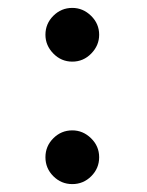

<svg xmlns="http://www.w3.org/2000/svg" viewBox="-20 -453 371 486"><path d="M231 -365Q231 -338 211 -317.5Q191 -297 163 -297Q135 -297 115 -317.5Q95 -338 95 -365Q95 -393 115 -413Q135 -433 163 -433Q190 -433 210.5 -413Q231 -393 231 -365ZM231 -55Q231 -27 211 -7Q191 13 163 13Q135 13 115 -7Q95 -27 95 -55Q95 -83 115 -103Q135 -123 163 -123Q190 -123 210.5 -103Q231 -83 231 -55Z"/></svg>

Font: Rosario Medium
Style: Regular
Weight: 500
Version: Version 1.201